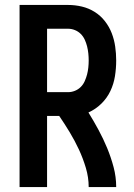

<svg xmlns="http://www.w3.org/2000/svg" viewBox="-20 -755 540 775"><path d="M59 0V-735H255Q283 -735 310.5 -728.5Q338 -722 362 -707Q386 -692 403.5 -669.5Q421 -647 431 -621Q441 -595 445 -567Q449 -539 449 -511Q449 -479 444 -447.5Q439 -416 425.5 -387.5Q412 -359 389 -336.5Q366 -314 337 -301Q358 -267 377.5 -231Q397 -195 412.5 -157.5Q428 -120 438.5 -80.5Q449 -41 449 0H338Q338 -39 326.5 -77.5Q315 -116 298.5 -151.5Q282 -187 261.5 -221Q241 -255 219 -287H170V0ZM170 -383H255Q269 -383 282.5 -388.5Q296 -394 306 -404Q316 -414 322 -427.5Q328 -441 331.5 -454.5Q335 -468 336.5 -482.5Q338 -497 338 -511Q338 -525 336.5 -539.5Q335 -554 331.5 -568Q328 -582 322 -595Q316 -608 306 -618Q296 -628 282.5 -633.5Q269 -639 255 -639H170Z"/></svg>

Font: Zed Mono
Style: Bold
Weight: 700
Monospace: yes
Designer: Belleve Invis
Foundry: Belleve Invis
Version: Version 1.0.0; ttfautohint (v1.8.4)